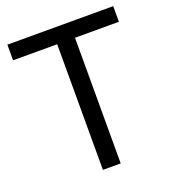

<svg xmlns="http://www.w3.org/2000/svg" viewBox="-131 -813 818 912"><g transform="rotate(-20 278.0 -357.0)"><path d="M323 0H233V-635H10V-714H545V-635H323Z"/></g></svg>

Font: Noto Sans Hebrew Droid
Style: Regular
Weight: 400
Designer: Monotype Design Team
Foundry: Monotype Imaging Inc.
Version: Version 1.100